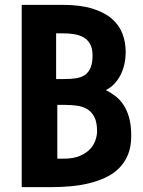

<svg xmlns="http://www.w3.org/2000/svg" viewBox="-20 -770 590 790"><path d="M69.3 -750H237.3Q309.6 -750 359.1 -734.9Q408.7 -719.7 439.5 -693.4Q470.2 -667 483.6 -631.8Q497.1 -596.7 497.1 -556.6Q497.1 -529.3 491.5 -504.9Q485.8 -480.5 475.3 -460.2Q464.8 -439.9 449.7 -424.3Q434.6 -408.7 415.5 -399.4Q435.5 -389.2 454.3 -375Q473.1 -360.8 487.8 -339.1Q502.4 -317.4 511.2 -286.1Q520 -254.9 520 -210.4Q520 -166.5 506.6 -133.8Q493.2 -101.1 469.5 -77.6Q445.8 -54.2 413.8 -39.3Q381.8 -24.4 345.2 -15.6Q308.6 -6.8 268.8 -3.4Q229 0 189.5 0H69.3ZM242.7 -117.2Q282.7 -117.2 309.1 -128.7Q335.4 -140.1 351.1 -157.2Q366.7 -174.3 373 -193.8Q379.4 -213.4 379.4 -230Q379.4 -266.1 368.7 -287.6Q357.9 -309.1 339.8 -320.3Q321.8 -331.5 297.9 -335Q273.9 -338.4 248 -338.4H215.8V-117.2ZM246.1 -444.8Q271.5 -444.8 292.7 -448Q314 -451.2 329.1 -461.4Q344.2 -471.7 352.5 -491Q360.8 -510.3 360.8 -542.5Q360.8 -570.3 351.1 -588.1Q341.3 -606 324.7 -615.7Q308.1 -625.5 286.1 -629.2Q264.2 -632.8 239.7 -632.8H210.9V-444.8Z"/></svg>

Font: Francois One
Style: Regular
Weight: 400
Designer: Vernon Adams
Foundry: vernon adams
Version: Version 1.000